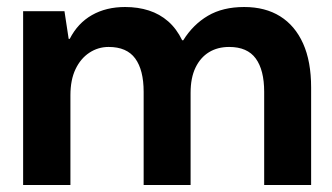

<svg xmlns="http://www.w3.org/2000/svg" viewBox="-20 -528 948 548"><path d="M46 0V-496H164L176 -417H179Q202 -462 242.5 -485Q283 -508 337 -508Q374 -508 405 -498Q436 -488 460 -467Q484 -446 500 -413H503Q531 -458 573.5 -483Q616 -508 677 -508Q737 -508 779.5 -481.5Q822 -455 845 -404Q868 -353 868 -278V0H734V-266Q734 -328 710 -361Q686 -394 634 -394Q601 -394 576.5 -379Q552 -364 538 -335Q524 -306 524 -263V0H390V-266Q390 -328 366 -361Q342 -394 290 -394Q260 -394 235 -377.5Q210 -361 195.5 -330.5Q181 -300 181 -256V0Z"/></svg>

Font: DM Sans 9pt 36pt
Style: Bold
Weight: 700
Version: Version 4.004;gftools[0.9.30]